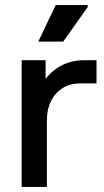

<svg xmlns="http://www.w3.org/2000/svg" viewBox="-20 -742 411 762"><path d="M66 0V-503H161V-368L134 -377Q154 -435 202.5 -469Q251 -503 314 -503H363V-411H298Q258 -411 228.5 -392.5Q199 -374 182.5 -341Q166 -308 166 -263V0ZM132 -577 201 -722H328V-714L231 -577Z"/></svg>

Font: Fustat SemiBold
Style: Regular
Weight: 600
Designer: Mohamed Gaber, Khaled Hosny, Laura Garcia Mut
Foundry: Kief Type Foundry, Alif Type Foundry, Hard Type Foundry
Version: Version 1.007